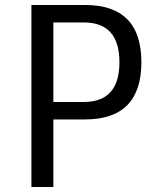

<svg xmlns="http://www.w3.org/2000/svg" viewBox="-20 -750 629 770"><path d="M321 -271H194V0H106V-730H321Q547 -730 547 -500.5Q547 -271 321 -271ZM194 -341H316Q459 -341 459 -500.5Q459 -660 316 -660H194Z"/></svg>

Font: Sintony
Style: Regular
Weight: 400
Version: Version 001.001